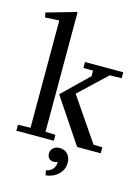

<svg xmlns="http://www.w3.org/2000/svg" viewBox="-148 -886 861 1187"><g transform="rotate(15 283.0 -293.0)"><path d="M192 -806 196 -804V-40L260 -38V0H20V-38L100 -40V-725L98 -727L10 -722L4 -752ZM218 -287 382 -446V-481L320 -482V-520H565V-482L489 -480L315 -316L503 -40L560 -38V0H409L218 -285ZM317 120Q307 126 292 126Q274 126 262.5 115Q251 104 251 84Q251 62 266.5 48Q282 34 308 34Q340 34 359 55.5Q378 77 378 110Q378 154 346 184.5Q314 215 266 220L260 189Q287 184 302.5 166Q318 148 317 120Z"/></g></svg>

Font: Minipax
Style: Regular
Weight: 400
Designer: Raphaël Ronot, Igor Stepanchenko (Cyrillic)
Foundry: steppetype
Version: Version 1.002